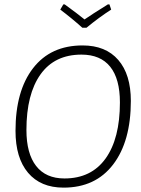

<svg xmlns="http://www.w3.org/2000/svg" viewBox="-20 -853 645 879"><path d="M481 -833 489 -809Q434 -774 376 -726H357Q308 -770 256 -809L270 -833H276Q334 -791 367 -764Q397 -785 474 -833ZM358 -645Q464 -645 521.5 -578.5Q579 -512 579 -391Q579 -206 498 -100Q417 6 271 6Q166 6 108.5 -62Q51 -130 51 -254Q51 -437 131.5 -541Q212 -645 358 -645ZM353 -603Q230 -603 165.5 -512.5Q101 -422 101 -258Q101 -150 145.5 -93Q190 -36 275 -36Q398 -36 463.5 -127.5Q529 -219 529 -384Q529 -492 484.5 -547.5Q440 -603 353 -603Z"/></svg>

Font: Alegreya Sans SC Light
Style: Italic
Weight: 300
Italic angle: -7°
Designer: Juan Pablo del Peral
Foundry: Huerta Tipografica
Version: Version 2.007